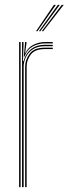

<svg xmlns="http://www.w3.org/2000/svg" viewBox="-20 -774 284 794"><path d="M71.2 0V-600H77.2V-585L75 -521.2H77.5Q85.2 -552 108 -570.4Q130.8 -588.8 165.8 -588.8Q174.2 -588.8 182.5 -588.6Q190.8 -588.5 198.2 -588.5V-582.8Q190.8 -582.8 182.2 -582.9Q173.8 -583 165.5 -583Q134.2 -583 114.9 -569.6Q95.5 -556.2 86.6 -536.8Q77.8 -517.2 77.8 -498.8V0ZM59 0V-600H65.2V0ZM84 0V-499Q84 -526.8 102.5 -551.8Q121 -576.8 164.2 -576.8Q172.8 -576.8 181.2 -576.8Q189.8 -576.8 198.2 -576.8V-571Q189.8 -571 181.2 -571Q172.8 -571 164.2 -571Q124.5 -571 107.4 -548.4Q90.2 -525.8 90.2 -499.2V0ZM78.5 -539.8 83.2 -592.8V-600H89.5V-595.2L84 -555.2H85.5Q96 -577.8 118.6 -589Q141.2 -600.2 167 -600.2Q174.5 -600.2 182.1 -600.2Q189.8 -600.2 198.2 -600V-594.2Q190.2 -594.5 182.5 -594.5Q174.8 -594.5 167.2 -594.5Q137.5 -594.5 114.5 -581.4Q91.5 -568.2 81 -539.8ZM129 -645 203 -754H211L135 -645ZM152.8 -645 235.5 -754H243.5L158.8 -645ZM141 -645 219.2 -754H227.2L147 -645Z"/></svg>

Font: Big Shoulders Inline Display ExtraLight
Style: Regular
Weight: 250
Version: Version 2.002